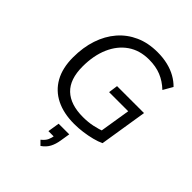

<svg xmlns="http://www.w3.org/2000/svg" viewBox="-269 -855 1264 1264"><g transform="rotate(45 363.0 -223.0)"><path d="M391 9Q293 9 222.5 -26Q152 -61 114 -129Q76 -197 76 -296Q76 -389 101.5 -465.5Q127 -542 175 -597.5Q223 -653 291 -683.5Q359 -714 446 -714Q497 -714 541 -703.5Q585 -693 620.5 -673Q656 -653 682 -626L644 -560Q602 -600 553 -620Q504 -640 441 -640Q354 -640 292 -597Q230 -554 196.5 -477Q163 -400 163 -298Q163 -179 223.5 -121.5Q284 -64 400 -64Q449 -64 490.5 -73Q532 -82 569 -96L544 -53L584 -302H406L415 -367H666L613 -34Q586 -21 549 -11.5Q512 -2 471.5 3.5Q431 9 391 9ZM337 268 308 239Q334 218 343 198Q352 178 356 152L374 162H305L318 80H417L406 148Q400 187 384.5 216.5Q369 246 337 268Z"/></g></svg>

Font: Nunito Sans 12pt
Style: Italic
Weight: 400
Italic angle: -9°
Designer: Vernon Adams
Foundry: Vernon Adams
Version: Version 3.101;gftools[0.9.27]